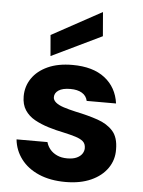

<svg xmlns="http://www.w3.org/2000/svg" viewBox="-54 -804 642 860"><g transform="rotate(5 266.5 -374.5)"><path d="M273 12Q204 12 153 -10Q102 -32 72.5 -71Q43 -110 38 -159H177Q182 -141 194 -126.5Q206 -112 225.5 -103Q245 -94 271 -94Q297 -94 313.5 -101.5Q330 -109 338 -121Q346 -133 346 -146Q346 -166 334 -176.5Q322 -187 299.5 -194Q277 -201 245 -208Q210 -215 176 -225.5Q142 -236 114 -251.5Q86 -267 69.5 -292Q53 -317 53 -354Q53 -399 77.5 -435Q102 -471 148 -492Q194 -513 259 -513Q351 -513 404.5 -471.5Q458 -430 468 -358H336Q331 -381 311 -393Q291 -405 259 -405Q224 -405 206 -393Q188 -381 188 -362Q188 -349 200.5 -338.5Q213 -328 236 -320.5Q259 -313 290 -306Q348 -294 391.5 -279Q435 -264 460.5 -235.5Q486 -207 486 -153Q487 -106 461 -68.5Q435 -31 387 -9.5Q339 12 273 12ZM157 -544 149 -638 374 -761 383 -653Z"/></g></svg>

Font: DM Sans 18pt ExtraBold
Style: Regular
Weight: 800
Designer: Colophon Foundry, Jonny Pinhorn
Foundry: Colophon Foundry
Version: Version 4.004;gftools[0.9.30]